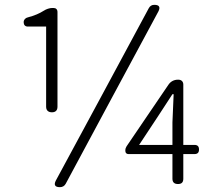

<svg xmlns="http://www.w3.org/2000/svg" viewBox="-20 -762 891 795"><path d="M218 -513V-712C218 -723 212 -729 201 -729H197C185 -729 171 -724 162 -718C143 -706 122 -697 95 -690C85 -688 78 -680 78 -670C78 -659 84 -652 95 -652H124H171V-320C171 -305 180 -297 195 -297C210 -297 218 -305 218 -320V-513ZM400 -364 211 -14C202 4 208 13 228 13C239 13 247 8 252 -1L447 -364L636 -715C645 -733 639 -742 619 -742C608 -742 601 -737 596 -728ZM595 -290 504 -156C501 -151 499 -146 499 -140V-137C499 -129 504 -124 512 -124H596H694V-22C694 -7 702 0 717 0C732 0 739 -7 739 -22V-124H785C798 -124 804 -130 804 -143C804 -156 798 -162 785 -162H739V-412C739 -424 731 -432 719 -432H716C701 -432 687 -425 678 -412ZM595 -221 634 -280 694 -372H699L694 -255V-162H625H556Z"/></svg>

Font: GenSenRounded2 TW L
Style: Regular
Weight: 300
Version: Version 2.100;PS 2.1;hotconv 16.6.51;makeotf.lib2.5.65220 DE